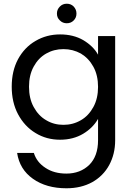

<svg xmlns="http://www.w3.org/2000/svg" viewBox="-20 -742 716 1032"><path d="M303 -557C303 -557 303 -557 303 -557C254 -557 210 -545 171 -522C131 -499 100 -466 77 -424C54 -381 43 -332 43 -276C43 -276 43 -276 43 -276C43 -221 54 -171 77 -128C100 -85 131 -51 171 -27C210 -3 254 9 303 9C303 9 303 9 303 9C350 9 392 -2 427 -23C462 -44 489 -71 507 -103C507 -103 507 12 507 12C507 12 507 12 507 12C507 69 491 113 460 144C428 175 387 191 337 191C337 191 337 191 337 191C293 191 255 181 224 160C193 140 172 113 162 80C162 80 72 80 72 80C72 80 72 80 72 80C81 139 109 185 157 219C205 253 265 270 337 270C337 270 337 270 337 270C390 270 436 259 476 237C515 215 546 184 567 145C588 106 599 62 599 12C599 12 599 -548 599 -548C599 -548 507 -548 507 -548C507 -548 507 -448 507 -448C507 -448 507 -448 507 -448C490 -479 463 -505 428 -526C392 -547 350 -557 303 -557ZM507 -275C507 -275 507 -275 507 -275C507 -234 499 -198 482 -167C465 -136 443 -112 415 -96C386 -79 355 -71 321 -71C321 -71 321 -71 321 -71C287 -71 256 -79 228 -96C200 -112 178 -136 161 -167C144 -198 136 -234 136 -276C136 -276 136 -276 136 -276C136 -317 144 -353 161 -384C178 -415 200 -438 228 -454C256 -470 287 -478 321 -478C321 -478 321 -478 321 -478C355 -478 386 -470 415 -454C443 -437 465 -414 482 -383C499 -352 507 -316 507 -275ZM339 -617C339 -617 339 -617 339 -617C354 -617 366 -622 376 -632C386 -642 391 -654 391 -669C391 -669 391 -669 391 -669C391 -684 386 -696 376 -707C366 -717 354 -722 339 -722C339 -722 339 -722 339 -722C324 -722 312 -717 302 -707C291 -696 286 -684 286 -669C286 -669 286 -669 286 -669C286 -654 291 -642 302 -632C312 -622 324 -617 339 -617Z"/></svg>

Font: Girnar Poppins
Style: Regular
Weight: 500
Designer: Ninad Kale (Devanagari), Jonny Pinhorn (Latin)
Foundry: Indian Type Foundry
Version: ""